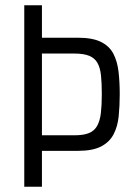

<svg xmlns="http://www.w3.org/2000/svg" viewBox="-20 -708 506 728"><path d="M72 0V-688H139V-565H275Q331 -565 363 -549Q395 -533 410 -504Q425 -475 429.5 -436Q434 -397 434 -351Q434 -306 430 -267Q426 -228 410.5 -198.5Q395 -169 363 -152.5Q331 -136 275 -136H139V0ZM139 -195H261Q297 -195 317.5 -203.5Q338 -212 348.5 -231Q359 -250 362.5 -279.5Q366 -309 366 -351Q366 -392 363 -421.5Q360 -451 349.5 -469.5Q339 -488 318 -496.5Q297 -505 261 -505H139Z"/></svg>

Font: Saira Condensed
Style: Regular
Weight: 400
Width: 3
Designer: Hector Gatti with collaboration of the Omnibus-Type team
Foundry: Omnibus-Type
Version: Version 1.101